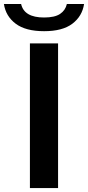

<svg xmlns="http://www.w3.org/2000/svg" viewBox="-68 -962 450 982"><path d="M85 0V-740H229V0ZM-48 -941.5H40Q55.5 -872.5 157.5 -872.5Q212 -872.5 239.2 -890.8Q266.5 -909 274 -941.5H362Q352.5 -879 302.2 -840.8Q252 -802.5 157.5 -802.5Q63 -802.5 12.2 -840.8Q-38.5 -879 -48 -941.5Z"/></svg>

Font: Encode Sans Expanded SemiBold
Style: Regular
Weight: 600
Width: 7
Designer: Multiple Designers
Foundry: Impallari Type
Version: Version 2.000